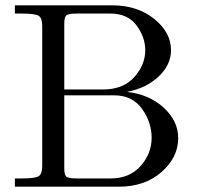

<svg xmlns="http://www.w3.org/2000/svg" viewBox="-20 -703 748 723"><path d="M36 0V-31H60Q114 -31 126.5 -40Q139 -49 139 -78V-605Q139 -634 126.5 -643Q114 -652 60 -652H36V-683H402Q497 -683 560.5 -632Q624 -581 624 -514Q624 -459 577.5 -415Q531 -371 458 -357Q541 -348 596 -298Q651 -248 651 -183Q651 -110 588 -55Q525 0 428 0ZM222 -71Q222 -45 229.5 -38Q237 -31 271 -31H396Q468 -31 509.5 -78Q551 -125 551 -184Q551 -243 514.5 -293.5Q478 -344 410 -344H222ZM222 -366H367Q444 -366 485.5 -412.5Q527 -459 527 -514Q527 -563 494 -607.5Q461 -652 395 -652H271Q237 -652 229.5 -645Q222 -638 222 -612Z"/></svg>

Font: CMU Serif
Style: Roman
Weight: 500
Version: Version 0.7.0